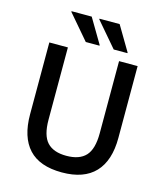

<svg xmlns="http://www.w3.org/2000/svg" viewBox="-135 -1036 985 1149"><g transform="rotate(15 357.5 -461.5)"><path d="M84 -720H199V-273Q199 -175 238 -133Q277 -91 357 -91Q438 -91 477 -133Q516 -175 516 -273V-720H631V-275Q631 -134 562 -61Q493 12 357 12Q219 12 151.5 -61Q84 -134 84 -275ZM294 -779 164 -931V-935H289L379 -783V-779ZM467 -779 337 -931V-935H462L552 -783V-779Z"/></g></svg>

Font: Kufam Medium
Style: Regular
Weight: 500
Designer: Wael Morcos, Artur Schmal
Foundry: Original Type
Version: Version 1.300; ttfautohint (v1.8.3)